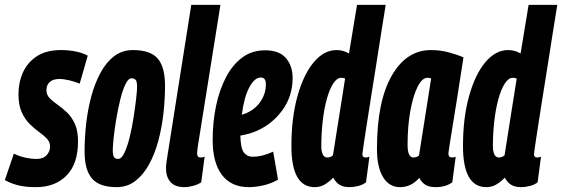

<svg xmlns="http://www.w3.org/2000/svg" viewBox="-47 -760 2313 790"><path d="M-27 -19 10 -128Q29 -118 55 -112Q81 -106 103 -106Q131 -106 145 -121.5Q159 -137 159 -157Q159 -176 146 -189.5Q133 -203 113.5 -217Q94 -231 74.5 -250.5Q55 -270 42 -299Q29 -328 29 -373Q29 -421 47.5 -462Q66 -503 104.5 -528.5Q143 -554 204 -554Q238 -554 267.5 -547.5Q297 -541 314 -531L281 -416Q261 -424 238.5 -429.5Q216 -435 197 -435Q171 -435 157.5 -422.5Q144 -410 144 -389Q144 -370 157 -356.5Q170 -343 189.5 -329.5Q209 -316 228.5 -297.5Q248 -279 261 -250.5Q274 -222 274 -178Q274 -86 227 -38Q180 10 101 10Q58 10 28 2.5Q-2 -5 -27 -19Z M433 10Q362 10 331.5 -25.5Q301 -61 301 -137Q301 -192 307.5 -250.5Q314 -309 328.5 -363Q343 -417 366.5 -460.5Q390 -504 423 -529Q456 -554 500 -554Q572 -554 602 -519Q632 -484 632 -407Q632 -352 625.5 -293.5Q619 -235 604.5 -181Q590 -127 566.5 -84Q543 -41 510 -15.5Q477 10 433 10ZM439 -106Q453 -106 465 -131.5Q477 -157 486.5 -195.5Q496 -234 502.5 -276Q509 -318 513 -352.5Q517 -387 517 -403Q517 -426 510.5 -432Q504 -438 494 -438Q481 -438 469 -413Q457 -388 447.5 -349Q438 -310 431 -268Q424 -226 420.5 -192Q417 -158 417 -142Q417 -119 423 -112.5Q429 -106 439 -106Z M740 -740H860L767 -158Q766 -148 765 -141Q764 -134 764 -129Q764 -112 778 -112Q786 -112 795 -115L781 -10Q768 -1 748.5 4.5Q729 10 712 10Q673 10 654.5 -11Q636 -32 636 -68Q636 -82 639 -100Z M1097 -21Q1070 -5 1037.5 2.5Q1005 10 977 10Q904 10 866 -40.5Q828 -91 828 -184Q828 -258 842 -324.5Q856 -391 883 -442.5Q910 -494 950 -523.5Q990 -553 1044 -553Q1102 -553 1129.5 -521Q1157 -489 1157 -439Q1157 -363 1113 -304Q1069 -245 1001 -218Q972 -207 942 -202Q943 -150 956.5 -132.5Q970 -115 993 -115Q1012 -115 1032.5 -120Q1053 -125 1077 -136ZM1027 -441Q1001 -442 979 -401Q957 -360 948 -288Q966 -293 978 -300Q1010 -317 1028.5 -347.5Q1047 -378 1047 -412Q1047 -428 1041.5 -434.5Q1036 -441 1027 -441Z M1391 10Q1366 10 1350.5 0.5Q1335 -9 1324 -29Q1310 -14 1291 -2Q1272 10 1248 10Q1152 10 1152 -159Q1152 -275 1177 -364.5Q1202 -454 1244 -504Q1286 -554 1338 -554Q1365 -554 1389 -540L1422 -740H1540Q1532 -691 1522 -628Q1512 -565 1501.5 -497.5Q1491 -430 1480.5 -365.5Q1470 -301 1462 -248Q1454 -195 1449 -162.5Q1444 -130 1444 -126Q1444 -112 1457 -112Q1464 -112 1473 -115L1459 -10Q1447 0 1428 5Q1409 10 1391 10ZM1300 -112Q1313 -112 1323 -121L1373 -437Q1364 -440 1357 -440Q1339 -440 1323.5 -415.5Q1308 -391 1297 -350Q1286 -309 1280.5 -259Q1275 -209 1275 -158Q1275 -138 1281 -125Q1287 -112 1300 -112Z M1746 10Q1720 10 1704.5 1Q1689 -8 1678 -28Q1645 10 1599 10Q1554 10 1529 -31.5Q1504 -73 1504 -147Q1504 -342 1564.5 -448Q1625 -554 1726 -554Q1764 -554 1798 -545Q1832 -536 1860 -524Q1843 -413 1831.5 -341Q1820 -269 1813 -227Q1806 -185 1803 -164.5Q1800 -144 1799 -137Q1798 -130 1798 -129Q1798 -112 1812 -112Q1820 -112 1828 -115L1814 -10Q1787 10 1746 10ZM1677 -120 1727 -437Q1721 -440 1712 -440Q1690 -440 1671.5 -403.5Q1653 -367 1641.5 -304.5Q1630 -242 1630 -164Q1630 -112 1654 -112Q1667 -112 1677 -120Z M2097 10Q2072 10 2056.5 0.5Q2041 -9 2030 -29Q2016 -14 1997 -2Q1978 10 1954 10Q1858 10 1858 -159Q1858 -275 1883 -364.5Q1908 -454 1950 -504Q1992 -554 2044 -554Q2071 -554 2095 -540L2128 -740H2246Q2238 -691 2228 -628Q2218 -565 2207.5 -497.5Q2197 -430 2186.5 -365.5Q2176 -301 2168 -248Q2160 -195 2155 -162.5Q2150 -130 2150 -126Q2150 -112 2163 -112Q2170 -112 2179 -115L2165 -10Q2153 0 2134 5Q2115 10 2097 10ZM2006 -112Q2019 -112 2029 -121L2079 -437Q2070 -440 2063 -440Q2045 -440 2029.5 -415.5Q2014 -391 2003 -350Q1992 -309 1986.5 -259Q1981 -209 1981 -158Q1981 -138 1987 -125Q1993 -112 2006 -112Z"/></svg>

Font: Georama ExtraCondensed
Style: Bold Italic
Weight: 700
Width: 2
Italic angle: -9°
Designer: Jean-Baptiste Levee
Foundry: Production Type
Version: Version 1.000